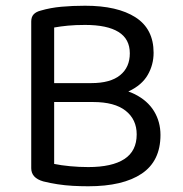

<svg xmlns="http://www.w3.org/2000/svg" viewBox="-20 -639 639 670"><path d="M420 -349V-283H145V-349ZM305 -283 337 -333Q405 -333 450 -310.5Q495 -288 517.5 -251Q540 -214 540 -168Q540 -77 474.5 -33Q409 11 288 11Q261 11 234 9.5Q207 8 181 4Q155 0 131 -6Q89 -18 89 -52V-564Q89 -580 97.5 -589Q106 -598 122 -602Q156 -612 194.5 -615.5Q233 -619 277 -619Q390 -619 453 -578.5Q516 -538 516 -455Q516 -413 495.5 -377.5Q475 -342 429.5 -320.5Q384 -299 308 -299L299 -349Q365 -349 399 -376.5Q433 -404 433 -453Q433 -503 393.5 -527.5Q354 -552 277 -552Q243 -552 217 -549.5Q191 -547 169 -543V-67Q193 -62 224.5 -59Q256 -56 288 -56Q371 -56 414 -84Q457 -112 457 -170Q457 -222 418.5 -252.5Q380 -283 305 -283Z"/></svg>

Font: Baloo Tamma 2
Style: Regular
Weight: 400
Designer: Divya Kowshik, Shuchita Grover and Ek Type
Foundry: Ek Type
Version: Version 1.700